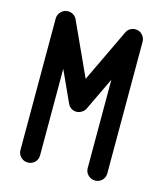

<svg xmlns="http://www.w3.org/2000/svg" viewBox="-109 -808 758 888"><g transform="rotate(15 270.0 -364.0)"><path d="M154 -49Q154 -29 140.5 -15.5Q127 -2 107 -2Q88 -2 74 -15.5Q60 -29 60 -49V-679Q60 -698 74 -712Q88 -726 107 -726Q123 -726 135 -717Q147 -708 152 -694L266 -445L387 -699Q393 -712 404.5 -719Q416 -726 429 -726Q450 -726 463 -711.5Q476 -697 476 -679V-49Q476 -29 462.5 -15.5Q449 -2 429 -2Q410 -2 396 -15.5Q382 -29 382 -49V-472L307 -315Q302 -303 289.5 -295Q277 -287 263 -287Q250 -287 239 -294Q228 -301 222 -314L154 -463Z"/></g></svg>

Font: VDS
Style: Regular
Weight: 400
Designer: artmaker
Foundry: artmaker
Version: Version 1.000 2009 initial release